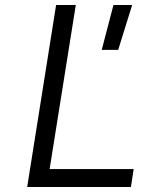

<svg xmlns="http://www.w3.org/2000/svg" viewBox="-20 -750 640 770"><path d="M89 0H505L516 -72H179L284 -730H205ZM388 -550H454L510 -730H435Z"/></svg>

Font: JetBrains Mono Light
Style: Italic
Weight: 336
Italic angle: -9°
Monospace: yes
Designer: Philipp Nurullin, Konstantin Bulenkov
Foundry: JetBrains
Version: Version 2.305